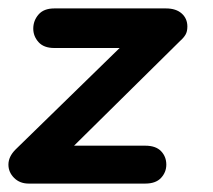

<svg xmlns="http://www.w3.org/2000/svg" viewBox="-40 -436 507 456"><path d="M-20 -45Q-20 -64 -3 -81L320 -396L354 -416Q378 -416 391.5 -404Q405 -392 405 -373Q405 -361 400.5 -353.5Q396 -346 388 -339L67 -22L28 0Q7 0 -6.5 -13.5Q-20 -27 -20 -45ZM355 -45Q355 -27 342.5 -13.5Q330 0 305 0H28L67 -90H305Q330 -90 342.5 -77Q355 -64 355 -45ZM39 -368Q39 -387 51.5 -401.5Q64 -416 89 -416H354L311 -322H89Q64 -322 51.5 -336Q39 -350 39 -368Z"/></svg>

Font: Edu QLD Beginner SemiBold
Style: Regular
Weight: 600
Designer: Tina and Corey Anderson
Foundry: Google for Education
Version: Version 1.003